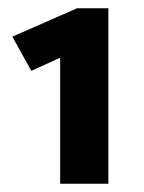

<svg xmlns="http://www.w3.org/2000/svg" viewBox="-20 -783 349 466"><path d="M243 -337V-763H167L10 -694L56 -611L126 -643V-337Z"/></svg>

Font: Catamaran Thin
Style: Bold
Weight: 700
Version: Version 2.000